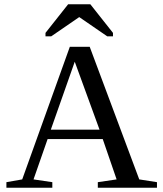

<svg xmlns="http://www.w3.org/2000/svg" viewBox="-20 -879 762 899"><path d="M225 -26V0H10V-26L84 -39L307 -660H400L632 -39L715 -26V0H438V-26L526 -39L461 -228H203L137 -39ZM330 -590 218 -272H446ZM193 -709V-725L299 -859H403L509 -725V-709H482L351 -799L220 -709Z"/></svg>

Font: Libra Serif Modern
Style: Regular
Weight: 400
Designer: Stefan Peev, Context Ltd
Foundry: Stefan Peev, Context Ltd
Version: Version 1.000